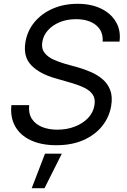

<svg xmlns="http://www.w3.org/2000/svg" viewBox="-20 -758 675 1019"><path d="M278.8 12.7Q199.2 12.7 143.1 -13.7Q86.9 -40 60.3 -87.9Q33.7 -135.7 40.5 -200.2H134.8Q130.4 -156.7 148.9 -127.7Q167.5 -98.6 202.9 -84.2Q238.3 -69.8 284.2 -69.8Q335 -69.8 377.2 -86.2Q419.4 -102.5 447.3 -131.6Q475.1 -160.6 481.4 -200.2Q486.8 -233.9 472.4 -255.6Q458 -277.3 428 -292Q397.9 -306.6 357.4 -318.4L274.4 -342.3Q189.9 -366.2 146.2 -411.4Q102.5 -456.5 114.7 -532.7Q124.5 -594.2 163.1 -640.6Q201.7 -687 260.7 -712.4Q319.8 -737.8 391.6 -737.8Q463.9 -737.8 516.6 -712.2Q569.3 -686.5 595.7 -641.1Q622.1 -595.7 614.3 -537.1H524.9Q528.3 -593.3 489.3 -624.8Q450.2 -656.2 383.3 -656.2Q335.9 -656.2 297.6 -640.6Q259.3 -625 234.9 -597.9Q210.4 -570.8 204.6 -536.1Q198.7 -501 216.1 -478.3Q233.4 -455.6 263.7 -441.9Q293.9 -428.2 325.2 -419.4L397 -399.4Q429.2 -390.1 462.9 -375.5Q496.6 -360.8 523.9 -337.9Q551.3 -314.9 564.7 -280.5Q578.1 -246.1 570.3 -197.3Q560.5 -137.2 522.9 -89.8Q485.4 -42.5 423.8 -14.9Q362.3 12.7 278.8 12.7ZM148.4 240.7 218.8 57.6H308.1L216.3 240.7Z"/></svg>

Font: Inter 18pt
Style: Italic
Weight: 400
Italic angle: -9.3988°
Designer: Rasmus Andersson
Foundry: rsms
Version: Version 4.001;git-66647c0bb